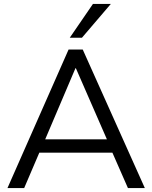

<svg xmlns="http://www.w3.org/2000/svg" viewBox="-20 -957 775 977"><path d="M18 0ZM18 0 329 -705H401L717 0H631L552 -180H180L103 0ZM364 -610 210 -248H524L366 -610ZM335 -765 453 -937H544L397 -765Z"/></svg>

Font: Winston
Style: Regular
Weight: 400
Designer: Original fonts by Vernon Adams / Changes by Cristiano Sobral
Foundry: Original fonts by Vernon Adams / Changes by Cristiano Sobral
Version: Version 2.503;July 17, 2020;FontCreator 13.0.0.2655 64-bit